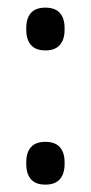

<svg xmlns="http://www.w3.org/2000/svg" viewBox="-20 -479 240 508"><path d="M100.1 9.5Q74.3 9.5 61.9 -4.8Q49.5 -19.1 49.5 -44.9V-49.9Q49.5 -75.6 61.9 -89.7Q74.3 -103.7 100.1 -103.7Q125.7 -103.7 138.3 -89.7Q150.9 -75.6 150.9 -49.9V-44.9Q150.9 -19.1 138.3 -4.8Q125.7 9.5 100.1 9.5ZM100.1 -345.6Q74.3 -345.6 61.9 -360Q49.5 -374.3 49.5 -400V-405Q49.5 -430.8 61.9 -444.8Q74.3 -458.8 100.1 -458.8Q125.7 -458.8 138.3 -444.8Q150.9 -430.8 150.9 -405V-400Q150.9 -374.3 138.3 -360Q125.7 -345.6 100.1 -345.6Z"/></svg>

Font: Anek Devanagari Medium
Style: Regular
Weight: 500
Designer: Kailash Malviya (Devanagari) & Yesha Goshar (Latin)
Foundry: Ek Type
Version: Version 1.003